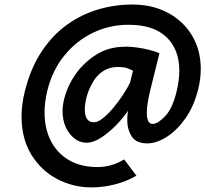

<svg xmlns="http://www.w3.org/2000/svg" viewBox="-20 -709 907 848"><path d="M528.3 -4.9 582.5 66.9Q539.6 92.3 487.1 105.5Q434.6 118.7 385.3 118.7Q302.2 118.7 231.4 81.1Q160.6 43.5 117.9 -26.9Q75.2 -97.2 75.2 -194.3Q75.2 -248 89.4 -304.7Q114.7 -406.7 162.6 -479.5Q210.4 -552.2 274.4 -598.6Q338.4 -645 412.6 -667Q486.8 -689 564.5 -689Q653.3 -689 721.4 -652.6Q789.6 -616.2 828.1 -552Q866.7 -487.8 866.7 -404.8Q866.7 -360.4 855.5 -315.4Q836.4 -238.8 798.3 -185.3Q760.3 -131.8 715.3 -103.8Q670.4 -75.7 630.4 -75.7Q581.5 -75.7 561.8 -106.4Q542 -137.2 542 -179.2Q542 -200.7 545.4 -219.7Q525.4 -189.9 493.9 -157.2Q462.4 -124.5 427.5 -101.6Q392.6 -78.6 361.3 -78.6Q334.5 -78.6 310.3 -96.4Q286.1 -114.3 271.2 -145.8Q256.3 -177.2 256.3 -218.3Q256.3 -231 258.1 -244.4Q259.8 -257.8 263.2 -271.5Q274.4 -315.9 297.1 -355Q319.8 -394 346.7 -420.9Q387.7 -461.9 432.6 -482.4Q477.5 -502.9 537.6 -502.9Q557.6 -502.9 584.5 -499.3Q611.3 -495.6 638.2 -489Q665 -482.4 684.1 -473.6L644.5 -314Q636.2 -280.3 632.3 -254.9Q628.4 -229.5 628.4 -210.9Q628.4 -161.6 654.3 -161.6Q676.3 -161.6 708.7 -195.1Q741.2 -228.5 759.3 -302.2Q772 -354 772 -397Q772 -490.7 715.1 -545.2Q658.2 -599.6 547.4 -599.6Q464.8 -599.6 391.6 -564.7Q318.4 -529.8 265.4 -465.3Q212.4 -400.9 189.9 -312Q176.8 -259.3 176.8 -211.9Q176.8 -141.1 204.6 -86.7Q232.4 -32.2 284.7 -1.7Q336.9 28.8 410.2 28.8Q444.3 28.8 472.9 20Q501.5 11.2 528.3 -4.9ZM554.2 -343.3 567.4 -396.5Q556.6 -402.3 542.2 -407.7Q527.8 -413.1 500.5 -413.1Q451.2 -413.1 416.5 -379.9Q398.4 -362.8 383.5 -334.2Q368.7 -305.7 361.8 -277.8Q354.5 -248 354.5 -226.1Q354.5 -168.9 395 -168.9Q411.6 -168.9 433.8 -186.3Q456.1 -203.6 479 -231Q502 -258.3 522 -288.3Q542 -318.4 554.2 -343.3Z"/></svg>

Font: Andika
Style: Bold Italic
Weight: 700
Italic angle: -14°
Designer: Victor Gaultney, Annie Olsen, Julie Remington, Don Collingsworth, Eric Hays, Becca Hirsbrunner
Foundry: SIL International
Version: Version 6.101